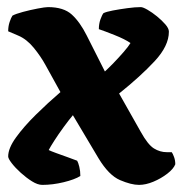

<svg xmlns="http://www.w3.org/2000/svg" viewBox="-20 -520 516 540"><path d="M99 0Q86 0 70 -10Q54 -20 38.5 -34Q23 -48 13 -61Q3 -74 3 -80Q3 -103 25 -133.5Q47 -164 81 -197.5Q115 -231 150 -261L108 -337Q95 -361 75 -385.5Q55 -410 31 -420L3 -432Q3 -446 7 -458Q11 -470 15 -476Q24 -481 44.5 -486.5Q65 -492 86 -496Q107 -500 115 -500Q159 -500 182 -479Q205 -458 224 -420L275 -319Q285 -328 299.5 -343Q314 -358 327.5 -373.5Q341 -389 347 -399Q331 -410 302 -421.5Q273 -433 258 -438Q258 -453 262.5 -465.5Q267 -478 271 -483Q279 -487 297.5 -490.5Q316 -494 338 -497Q360 -500 376 -500Q382 -500 395 -492.5Q408 -485 421.5 -474Q435 -463 445 -451.5Q455 -440 455 -431Q455 -391 415 -348Q375 -305 315 -257L376 -149Q396 -113 413 -102.5Q430 -92 449 -92H463Q466 -88 469.5 -78.5Q473 -69 473 -58Q468 -45 450.5 -31.5Q433 -18 411.5 -9Q390 0 371 0Q349 0 317.5 -13.5Q286 -27 257 -75L185 -196Q174 -183 159 -162.5Q144 -142 132.5 -124Q121 -106 117 -98Q123 -95 138 -89.5Q153 -84 170 -78Q187 -72 197 -68Q200 -63 203 -51Q206 -39 206 -25Q190 -15 159 -7.5Q128 0 99 0Z"/></svg>

Font: Texturina 72pt Black
Style: Regular
Weight: 900
Designer: Guillermo Torres Carreño
Foundry: Omnibus-Type
Version: Version 1.002; ttfautohint (v1.8.3)